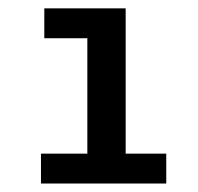

<svg xmlns="http://www.w3.org/2000/svg" viewBox="-20 -762 470 455"><path d="M77.1 -327.1V-397.9H187V-671.4H85V-742.2H277.8V-397.9H374V-327.1Z"/></svg>

Font: Montserrat SemiBold
Style: Regular
Weight: 600
Designer: Julieta Ulanovsky
Foundry: Julieta Ulanovsky
Version: Version 7.200